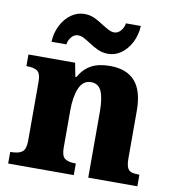

<svg xmlns="http://www.w3.org/2000/svg" viewBox="-85 -852 847 928"><g transform="rotate(10 338.0 -388.0)"><path d="M17 -57H20Q58 -57 75.5 -70.5Q93 -84 93 -125V-415Q93 -454 77 -466.5Q61 -479 25 -479H22V-536H251L264 -469H269Q293 -511 329 -530.5Q365 -550 421 -550Q502 -550 543.5 -503.5Q585 -457 585 -358V-128Q585 -97 591 -82Q597 -67 610 -62Q623 -57 647 -57H651V0H410V-322Q410 -390 395 -423.5Q380 -457 344 -457Q304 -457 286 -414.5Q268 -372 268 -305V-122Q268 -83 284 -70Q300 -57 336 -57H339V0H17ZM301 -644Q279 -658 267.5 -663.5Q256 -669 243 -669Q224 -669 210.5 -653Q197 -637 194 -616H121Q123 -660 141.5 -696.5Q160 -733 190 -754.5Q220 -776 255 -776Q282 -776 304 -766Q326 -756 353 -738Q374 -725 386.5 -719Q399 -713 411 -713Q429 -713 443 -729Q457 -745 460 -766H533Q531 -722 512.5 -685.5Q494 -649 464.5 -627.5Q435 -606 400 -606Q373 -606 350.5 -616Q328 -626 301 -644Z"/></g></svg>

Font: Noto Serif ExtraBold
Style: Regular
Weight: 800
Designer: Monotype Design Team
Foundry: Monotype Imaging Inc.
Version: Version 1.001